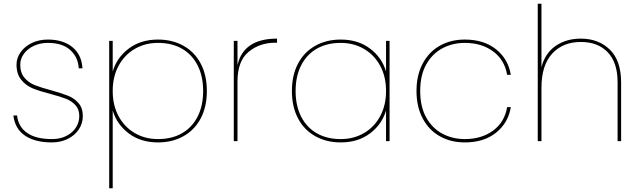

<svg xmlns="http://www.w3.org/2000/svg" viewBox="-20 -760 3445 1034"><path d="M259 7Q170 7 115.5 -29Q61 -65 52 -138H72Q78 -78 125.5 -44.5Q173 -11 260 -11Q304 -11 337.5 -28Q371 -45 389 -73.5Q407 -102 407 -135Q407 -171 386.5 -193.5Q366 -216 335.5 -228Q305 -240 252 -254Q193 -269 156.5 -284Q120 -299 94.5 -330Q69 -361 69 -412Q69 -448 91 -479Q113 -510 151.5 -528.5Q190 -547 238 -547Q320 -547 370 -506Q420 -465 424 -392H404Q401 -452 358.5 -490.5Q316 -529 238 -529Q196 -529 162 -513Q128 -497 108.5 -470Q89 -443 89 -412Q89 -368 112 -341Q135 -314 168.5 -301Q202 -288 258 -273Q315 -257 347.5 -244Q380 -231 403 -204.5Q426 -178 426 -135Q426 -95 404 -62.5Q382 -30 344 -11.5Q306 7 259 7Z M587 -375Q609 -450 673.5 -498.5Q738 -547 831 -547Q908 -547 968 -513.5Q1028 -480 1061 -417.5Q1094 -355 1094 -270Q1094 -185 1061 -122.5Q1028 -60 968 -26.5Q908 7 831 7Q738 7 673.5 -41.5Q609 -90 587 -165V254H568V-540H587ZM1074 -270Q1074 -350 1044 -408.5Q1014 -467 959.5 -498Q905 -529 831 -529Q761 -529 705.5 -496.5Q650 -464 618.5 -405.5Q587 -347 587 -270Q587 -193 618.5 -134.5Q650 -76 705.5 -43.5Q761 -11 831 -11Q905 -11 959.5 -42Q1014 -73 1044 -131.5Q1074 -190 1074 -270Z M1259 -409Q1291 -552 1472 -552V-530H1463Q1378 -530 1318.5 -480.5Q1259 -431 1259 -321V0H1239V-540H1259Z M1552 -270Q1552 -355 1585 -417.5Q1618 -480 1678 -513.5Q1738 -547 1815 -547Q1908 -547 1972.5 -498.5Q2037 -450 2059 -375V-540H2078V0H2059V-165Q2037 -90 1972.5 -41.5Q1908 7 1815 7Q1738 7 1678 -26.5Q1618 -60 1585 -122.5Q1552 -185 1552 -270ZM2059 -270Q2059 -347 2027.5 -405.5Q1996 -464 1940.5 -496.5Q1885 -529 1815 -529Q1741 -529 1686.5 -498Q1632 -467 1602 -408.5Q1572 -350 1572 -270Q1572 -190 1602 -131.5Q1632 -73 1686.5 -42Q1741 -11 1815 -11Q1885 -11 1940.5 -43.5Q1996 -76 2027.5 -134.5Q2059 -193 2059 -270Z M2223 -270Q2223 -355 2256.5 -418Q2290 -481 2349 -514Q2408 -547 2483 -547Q2586 -547 2651.5 -494.5Q2717 -442 2731 -357H2711Q2698 -437 2636 -483Q2574 -529 2483 -529Q2418 -529 2363.5 -500.5Q2309 -472 2276 -414Q2243 -356 2243 -270Q2243 -184 2276 -126Q2309 -68 2363.5 -39.5Q2418 -11 2483 -11Q2574 -11 2636 -57Q2698 -103 2711 -183H2731Q2717 -98 2651.5 -45.5Q2586 7 2483 7Q2408 7 2349 -26Q2290 -59 2256.5 -122Q2223 -185 2223 -270Z M3108 -552Q3203 -552 3264 -493Q3325 -434 3325 -315V0H3306V-317Q3306 -423 3253 -478.5Q3200 -534 3108 -534Q3012 -534 2954 -471.5Q2896 -409 2896 -287V0H2876V-740H2896V-398Q2915 -473 2972 -512.5Q3029 -552 3108 -552Z"/></svg>

Font: Fz Poppins Thin
Style: Regular
Weight: 100
Designer: Ninad Kale (Devanagari), Jonny Pinhorn (Latin)
Foundry: Indian Type Foundry
Version: Vit hóa bi Vntype.Com & FontZin.Com